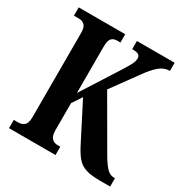

<svg xmlns="http://www.w3.org/2000/svg" viewBox="-164 -848 949 983"><g transform="rotate(30 310.0 -357.0)"><path d="M22 0V-49H49Q70 -49 84 -61.5Q98 -74 98 -109V-606Q98 -640 85 -652.5Q72 -665 52 -665H22V-714H297V-665H276Q256 -665 244.5 -652Q233 -639 233 -604V-330L365 -537Q389 -575 401.5 -597.5Q414 -620 414 -639Q414 -653 403 -659.5Q392 -666 366 -666V-714H589V-666Q555 -666 527 -642Q499 -618 470 -577L358 -423L526 -133Q551 -90 570.5 -69.5Q590 -49 615 -49H620V0H560Q507 0 475.5 -10Q444 -20 423 -45Q402 -70 379 -116L271 -327L233 -270V-110Q233 -75 247 -62Q261 -49 281 -49H297V0Z"/></g></svg>

Font: Noto Serif Tamil ExtraCondensed
Style: Bold
Weight: 700
Width: 2
Designer: Indian Type Foundry, Tom Grace, and the Monotype Design Team
Foundry: Monotype Imaging Inc.
Version: Version 2.004; ttfautohint (v1.8.4.7-5d5b)